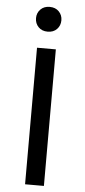

<svg xmlns="http://www.w3.org/2000/svg" viewBox="-60 -932 425 965"><g transform="rotate(5 152.0 -449.5)"><path d="M105 0V-689H200V0ZM215 -837Q215 -810 197.5 -792Q180 -774 151 -774Q122 -774 104.5 -792Q87 -810 87 -837Q87 -863 104.5 -881Q122 -899 151 -899Q180 -899 197.5 -881Q215 -863 215 -837Z"/></g></svg>

Font: Feura Sans
Style: Regular
Weight: 400
Designer: Carrois Corporate & Edenspiekermann
Foundry: Carrois Corporate GbR & Edenspiekermann AG
Version: Version 1.001